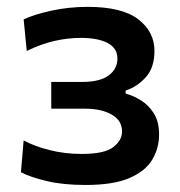

<svg xmlns="http://www.w3.org/2000/svg" viewBox="-20 -529 526 560"><path d="M229 10.5Q163 10.5 115 -1.2Q67 -13 41 -26.5L49 -119.5Q78.5 -103 123.5 -91.5Q168.5 -80 218.5 -80Q284.5 -80 310.2 -99.8Q336 -119.5 336 -145.5Q336 -177.5 305.8 -194.8Q275.5 -212 228 -212H129.5V-290H219Q271.5 -290 297 -309Q322.5 -328 322.5 -358.5Q322.5 -388.5 294 -403.5Q265.5 -418.5 216 -418.5Q179 -418.5 140.5 -410Q102 -401.5 58 -380.5L49 -472.5Q80 -487 130.5 -498Q181 -509 235.5 -509Q336 -509 383.2 -472.8Q430.5 -436.5 430.5 -380.5Q430.5 -331.5 405 -303.5Q379.5 -275.5 346.5 -265V-256Q369 -250 391.2 -236.2Q413.5 -222.5 428.8 -198.2Q444 -174 444 -136.5Q444 -97.5 424.5 -64Q405 -30.5 358.2 -10Q311.5 10.5 229 10.5Z"/></svg>

Font: Heraclito Medium
Style: Regular
Weight: 500
Designer: Kostas Bartsokas (font) & Cristiano Sobral (main changes)
Foundry: Kostas Bartsokas (font) & Cristiano Sobral (main changes)
Version: Version 1.00;July 8, 2020;FontCreator 13.0.0.2655 64-bit